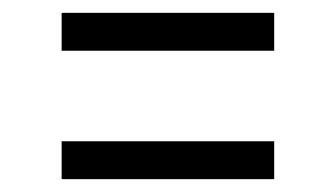

<svg xmlns="http://www.w3.org/2000/svg" viewBox="-20 -463 523 299"><path d="M76 -184V-243H407V-184ZM76 -384V-443H407V-384Z"/></svg>

Font: Gafata
Style: Regular
Weight: 400
Designer: Lautaro Hourcade
Foundry: Lautaro Hourcade
Version: Version 4.002; ttfautohint (v0.94.20-1c74) -l 7 -r 28 -G 0 -